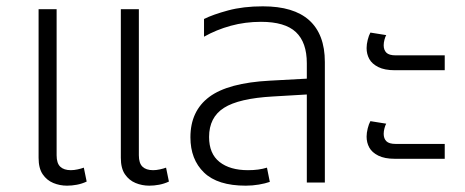

<svg xmlns="http://www.w3.org/2000/svg" viewBox="-20 -577 1470 607"><path d="M192 10Q169 10 148.5 1.5Q128 -7 115 -26Q102 -45 102 -78V-548H159V-86Q159 -61 170.5 -50Q182 -39 204 -39Q214 -39 225.5 -41.5Q237 -44 245 -47L254 -3Q239 4 223 7Q207 10 192 10ZM452 10Q429 10 408.5 1.5Q388 -7 375 -26Q362 -45 362 -78V-548H419V-86Q419 -61 430.5 -50Q442 -39 464 -39Q474 -39 485.5 -41.5Q497 -44 505 -47L514 -3Q499 4 483 7Q467 10 452 10Z M950 0V-377Q950 -443 915.5 -475.5Q881 -508 805 -508Q755 -508 709.5 -495.5Q664 -483 625 -461V-517Q653 -531 701 -544Q749 -557 811 -557Q860 -557 896.5 -546Q933 -535 957.5 -513Q982 -491 994.5 -458Q1007 -425 1007 -381V0ZM757 10Q668 10 625 -31.5Q582 -73 582 -143Q582 -226 641.5 -270.5Q701 -315 833 -322L962 -329V-279L843 -272Q735 -266 688 -236Q641 -206 641 -144Q641 -91 674 -65Q707 -39 764 -39Q782 -39 796.5 -41Q811 -43 824 -47L833 -2Q819 3 798.5 6.5Q778 10 757 10Z M1228 -355Q1196 -355 1176 -365Q1156 -375 1147.5 -390.5Q1139 -406 1139 -425Q1139 -437 1142.5 -451Q1146 -465 1151 -474L1201 -466Q1198 -461 1195.5 -451.5Q1193 -442 1193 -434Q1193 -419 1201.5 -410.5Q1210 -402 1231 -402H1386V-355ZM1228 -75Q1196 -75 1176 -85Q1156 -95 1147.5 -110.5Q1139 -126 1139 -145Q1139 -157 1142.5 -171Q1146 -185 1151 -194L1201 -186Q1198 -181 1195.5 -171.5Q1193 -162 1193 -154Q1193 -139 1201.5 -130.5Q1210 -122 1231 -122H1386V-75Z"/></svg>

Font: Noto Sans Thai Light
Style: Regular
Weight: 300
Designer: Monotype Design Team
Foundry: Monotype Imaging Inc.
Version: Version 2.001